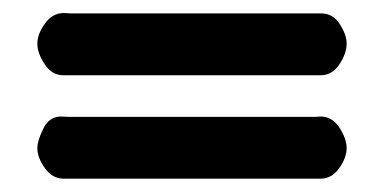

<svg xmlns="http://www.w3.org/2000/svg" viewBox="-20 -409 582 291"><path d="M36.6 -342.8Q36.6 -357.4 48.1 -373.3Q59.6 -389.2 76.2 -389.2Q82 -389.2 85.4 -388.7H466.8Q484.4 -388.7 494.9 -372.6Q505.4 -356.4 505.4 -342.8Q505.4 -328.1 494.4 -311.5Q483.4 -294.9 465.8 -294.9H76.2Q58.6 -294.9 47.6 -311.8Q36.6 -328.6 36.6 -342.8ZM36.6 -184.6Q36.6 -195.8 45.7 -214.1Q54.7 -232.4 72.3 -232.4L83.5 -231.9H458.5L465.8 -232.4Q483.4 -232.4 494.4 -215.6Q505.4 -198.7 505.4 -184.6Q505.4 -169.9 494.1 -154.1Q482.9 -138.2 465.8 -138.2H76.2Q59.6 -138.2 48.1 -154.1Q36.6 -169.9 36.6 -184.6Z"/></svg>

Font: Manjari
Style: Bold
Weight: 700
Designer: Santhosh Thottingal <santhosh.thottingal@gmail.com>
Version: Version 2.000